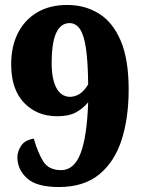

<svg xmlns="http://www.w3.org/2000/svg" viewBox="-20 -744 571 773"><path d="M217 9Q127 9 88.5 -26.5Q50 -62 50 -111Q50 -134 65 -157Q80 -180 116 -186Q132 -130 154 -94.5Q176 -59 226 -59Q278 -59 304 -125.5Q330 -192 335 -332Q314 -307 285.5 -291.5Q257 -276 210 -276Q129 -276 77 -330Q25 -384 25 -485Q25 -557 52 -610.5Q79 -664 129.5 -694Q180 -724 251 -724Q322 -724 378 -689.5Q434 -655 466 -580Q498 -505 498 -384Q498 -269 469.5 -180.5Q441 -92 379 -41.5Q317 9 217 9ZM262 -354Q284 -355 301.5 -366.5Q319 -378 335 -404Q334 -496 326 -550Q318 -604 301.5 -627.5Q285 -651 260 -651Q225 -651 206.5 -612Q188 -573 188 -488Q188 -427 206.5 -391Q225 -355 262 -354Z"/></svg>

Font: Noto Serif Lao SemiCondensed Black
Style: Regular
Weight: 900
Width: 4
Designer: Monotype Design Team
Foundry: Monotype Imaging Inc.
Version: Version 2.003; ttfautohint (v1.8.4.7-5d5b)